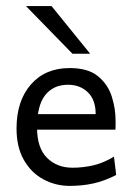

<svg xmlns="http://www.w3.org/2000/svg" viewBox="-20 -606 441 635"><path d="M210.4 8.8Q164.1 8.8 123.8 -12.7Q83.5 -34.2 59.1 -76.7Q34.7 -119.1 34.7 -181.2Q34.7 -272 82 -326.4Q129.4 -380.9 210.4 -380.9Q271 -380.9 303.7 -354.2Q336.4 -327.6 349.4 -287.6Q362.3 -247.6 362.3 -206.1Q362.3 -201.2 362.3 -191.9Q362.3 -182.6 361.8 -177.2H89.4V-228.5H296.4Q296.4 -275.9 270.5 -300.8Q244.6 -325.7 205.1 -325.7Q156.7 -325.7 129.6 -291.5Q102.5 -257.3 102.5 -184.6Q102.5 -116.7 135.5 -84Q168.5 -51.3 219.7 -51.3Q254.9 -51.3 289.1 -59.3Q323.2 -67.4 356.9 -87.9L364.3 -27.3Q325.2 -7.3 288.8 0.7Q252.4 8.8 210.4 8.8ZM219.7 -428.2 65.9 -585.9H150.4L278.3 -428.2Z"/></svg>

Font: Harmattan
Style: Regular
Weight: 400
Designer: George W. Nuss III and SIL International
Foundry: SIL International
Version: Version 4.000